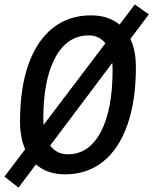

<svg xmlns="http://www.w3.org/2000/svg" viewBox="-41 -772 687 861"><path d="M42 69.3 -21 20 71.8 -102.5Q48.8 -155.3 48.8 -227.5Q48.8 -377 86.7 -483.4Q124.5 -589.8 195.8 -646.5Q267.1 -703.1 367.2 -703.1Q444.8 -703.1 495.1 -661.6L563.5 -752L626.5 -707.5L543.9 -597.7Q568.4 -544.4 568.4 -471.2Q568.4 -320.3 530.5 -212.6Q492.7 -105 421.6 -47.6Q350.6 9.8 250.5 9.8Q171.4 9.8 120.1 -34.7ZM263.2 -80.1Q357.9 -80.1 410.9 -180.2Q463.9 -280.3 463.9 -459Q463.9 -475.1 462.4 -489.7L184.1 -119.6Q212.9 -80.1 263.2 -80.1ZM154.3 -211.9 431.6 -577.6Q403.8 -613.3 356.9 -613.3Q261.2 -613.3 207.3 -514.6Q153.3 -416 153.3 -239.7Q153.3 -225.1 154.3 -211.9Z"/></svg>

Font: Cascadia Mono PL
Style: Italic
Weight: 400
Italic angle: -10°
Monospace: yes
Designer: Aaron Bell
Foundry: Saja Typeworks
Version: Version 2404.023; ttfautohint (v1.8.4)